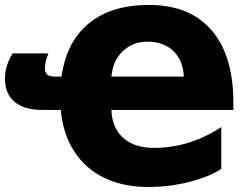

<svg xmlns="http://www.w3.org/2000/svg" viewBox="-36 -744 1007 774"><path d="M561 9.8Q461.9 9.8 385.7 -26.4Q309.6 -62.5 263.7 -133.1Q217.8 -203.6 209 -300.8H134.8Q61.5 -300.8 22.7 -333.5Q-16.1 -366.2 -16.1 -428.2Q-16.1 -479 15.1 -528.8H159.2Q145 -494.6 145 -469.2Q145 -452.1 154.1 -443.6Q163.1 -435.1 189 -435.1H211.9Q232.4 -577.1 323.2 -650.6Q414.1 -724.1 564 -724.1Q729 -724.1 816.9 -622.1Q904.8 -520 904.8 -331.1V-300.8H413.1Q415.5 -229 460.4 -188.5Q505.4 -147.9 584 -147.9Q729 -147.9 856 -231.9V-63Q801.8 -28.8 722.9 -9.5Q644 9.8 561 9.8ZM558.1 -576.2Q500 -576.2 459.5 -538.1Q418.9 -500 413.1 -435.1H705.1Q702.1 -501 662.6 -538.6Q623 -576.2 558.1 -576.2Z"/></svg>

Font: OpenSansExtrabold
Style: Regular
Weight: 800
Foundry: Ascender Corporation
Version: Version 1.10